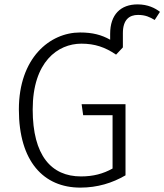

<svg xmlns="http://www.w3.org/2000/svg" viewBox="-20 -844 749 875"><path d="M607 -824C530 -824 482 -778 482 -690V-663C443 -685 402 -696 345 -696C207 -696 66 -580 66 -345C66 -108 179 11 346 11C424 11 492 -10 552 -45V-369H352L359 -319H493V-76C450 -52 405 -40 349 -40C214 -40 129 -135 129 -345C129 -562 243 -645 351 -645C412 -645 459 -629 509 -595L540 -628V-693C540 -755 570 -776 609 -776C643 -776 663 -766 685 -753L709 -790C687 -807 654 -824 607 -824Z"/></svg>

Font: FiraGO Light
Style: Regular
Weight: 300
Designer: bBox Type
Foundry: bBox Type GmbH
Version: Version 1.001;PS 001.001;hotconv 1.0.88;makeotf.lib2.5.64775